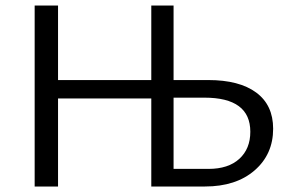

<svg xmlns="http://www.w3.org/2000/svg" viewBox="-20 -678 1061 698"><path d="M737 -387Q850 -387 911.5 -341.5Q973 -296 973 -210Q973 -117 905.5 -58.5Q838 0 725 0H530V-320H191V0H106V-658H191V-387H530V-658H611V-387ZM738 -64Q810 -64 850 -100.5Q890 -137 890 -199Q890 -323 723 -323H611V-64Z"/></svg>

Font: EauTest Medium
Style: Regular
Weight: 500
Designer: Christian Thalmann (Catharsis Fonts)
Version: Version 0.001;PS 000.001;hotconv 1.0.88;makeotf.lib2.5.64775